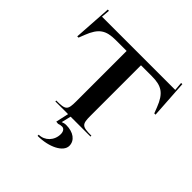

<svg xmlns="http://www.w3.org/2000/svg" viewBox="-232 -830 1240 1240"><g transform="rotate(45 387.5 -210.0)"><path d="M30 -397H41.5L57 -437C93.3 -530.6 133.8 -556 223.5 -556H322V-95C322 -16.7 312.5 -8 227 -8V0H343.1L323.5 88L341.5 90C351.9 85.8 361.4 84 372.5 84C389.9 84 401.5 100.2 401.5 124.5C401.5 183.5 357.3 228 303 228V238.5C407.9 238.5 494 193.9 494 139C494 90.1 449.8 58 385 58C372.5 58 362 60.4 350.5 65.5L366.3 0H548V-8C462.5 -8 453 -16.7 453 -95V-556H551.5C641.2 -556 681.7 -530.6 718 -437L733.5 -397H745L728 -659L717 -658.4L722 -600H53L58 -658.4L47 -659Z"/></g></svg>

Font: Prida01
Style: Black
Weight: 900
Designer: gluk
Foundry: gluk
Version: Version 00.072